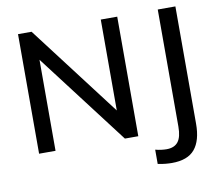

<svg xmlns="http://www.w3.org/2000/svg" viewBox="-92 -816 1279 1115"><g transform="rotate(-10 547.0 -259.0)"><path d="M83 0V-705H163L571 -169V-705H668V0H589L180 -537V0ZM834 187Q817 187 795.5 185Q774 183 751 178V94Q770 99 787 101Q804 103 817 103Q863 103 885 75Q907 47 907 -14V-705H1011V-13Q1011 86 969 136.5Q927 187 834 187Z"/></g></svg>

Font: Mulish SemiBold
Style: Regular
Weight: 600
Designer: Vernon Adams
Foundry: Vernon Adams
Version: Version 3.603; ttfautohint (v1.8.3)